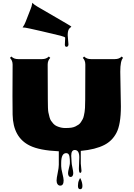

<svg xmlns="http://www.w3.org/2000/svg" viewBox="-20 -1068 961 1382"><path d="M446.8 -746.6 449.2 -796.4Q449.2 -802.2 415.5 -811Q381.8 -819.8 277.6 -843.8Q173.3 -867.7 161.6 -868.9Q149.9 -870.1 146.2 -870.1Q142.6 -870.1 142.6 -870.8Q142.6 -871.6 145.5 -875Q154.8 -886.7 164.1 -910.2L200.7 -1003.9Q209 -1024.9 210.4 -1036.6Q211.9 -1048.3 212.4 -1048.3Q212.9 -1048.3 215.8 -1044.9Q227.5 -1032.7 249 -1020.5L459 -898.4Q493.7 -877.9 493.7 -876.5Q493.7 -875 489.5 -872.1Q485.4 -869.1 480.5 -864.3Q467.3 -851.1 467.3 -814.5L472.7 -748Q472.7 -740.2 468.5 -735.6Q464.4 -731 459 -731Q446.8 -731 446.8 -746.6ZM845.7 -551.8 850.1 -302.2Q850.1 -171.9 817.9 -111.3Q787.6 -53.7 731.4 -24.9Q667.5 8.3 561.5 18.1V109.4L566.4 159.7Q566.4 176.3 557.1 176.3Q547.9 176.3 547.9 144L550.8 64.5Q550.8 11.7 518.1 11.7Q492.7 11.7 492.7 53.2Q492.7 53.2 495.1 95.7Q495.1 110.4 501.2 138.4Q507.3 166.5 507.3 178.2Q507.3 189.9 502.4 197.8Q497.6 205.6 488.3 205.6Q479 205.6 474.4 197.5Q469.7 189.5 469.7 178.2Q469.7 167 476.3 141.4Q482.9 115.7 482.9 108.4Q482.9 101.1 482.9 93.5Q482.9 85.9 482.4 78.1Q481.9 70.3 480 58.6Q476.1 34.2 456.5 34.2Q420.4 34.2 420.4 105.5V127.9Q420.4 146 429.2 180.7Q438 215.3 438 230.5Q438 268.1 413.6 268.1Q401.4 268.1 394.3 257.8Q387.2 247.6 387.2 231.4Q387.2 215.3 395.3 176.8Q403.3 138.2 403.3 118.2V21Q264.6 14.6 195.3 -19.5Q74.2 -78.1 70.8 -242.2Q69.8 -287.6 69.8 -377.4L70.8 -603Q70.8 -631.8 51.8 -651.4L62 -661.1Q80.1 -642.6 110.4 -642.6H283.2Q313 -642.6 331.5 -661.1L341.8 -651.4Q323.2 -632.3 323.2 -603L324.2 -352.1Q324.2 -279.3 328.1 -259.8Q332 -240.2 336.7 -223.9Q341.3 -207.5 347.9 -197.8Q354.5 -188 364.7 -177Q375 -166 388.2 -160.2Q418.9 -146.5 448.5 -146.5Q478 -146.5 494.4 -149.2Q510.7 -151.9 523.2 -158Q535.6 -164.1 545.7 -171.1Q555.7 -178.2 562.7 -189.2Q569.8 -200.2 575.2 -210.2Q580.6 -220.2 583.7 -235.4Q586.9 -250.5 588.9 -262Q590.8 -273.4 591.8 -291Q593.3 -317.9 593.3 -352.1L594.2 -603Q594.2 -632.8 576.2 -651.4L585.4 -661.1Q604 -642.6 634.3 -642.6H807.1Q837.9 -642.6 856 -661.1L865.7 -651.4Q845.7 -630.9 845.7 -551.8ZM541 270Q541 246.6 548.1 230.2Q555.2 213.9 556.6 213.9Q558.1 213.9 562 222.7Q573.2 248 573.2 271Q573.2 293.9 557.1 293.9Q541 293.9 541 270Z"/></svg>

Font: Nosifer
Style: Regular
Weight: 400
Version: Version 001.002